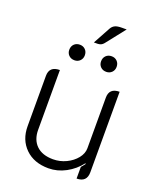

<svg xmlns="http://www.w3.org/2000/svg" viewBox="-154 -930 854 1033"><g transform="rotate(20 273.0 -414.0)"><path d="M469 -48Q469 9 411 9V-58Q418 -65 430 -81L428 -85Q395 -42 347.5 -16.5Q300 9 249 9Q166 9 116.5 -39.5Q67 -88 67 -166V-454Q67 -509 127 -509V-167Q127 -110 160.5 -77.5Q194 -45 256 -45Q295 -45 330.5 -62Q366 -79 388 -106.5Q410 -134 410 -164V-454Q410 -509 469 -509ZM302 -810Q310 -824 323.5 -830.5Q337 -837 363 -837H390L304 -728Q295 -717 284 -713.5Q273 -710 248 -711ZM137 -629Q137 -649 149.5 -661.5Q162 -674 182 -674Q201 -674 213.5 -661.5Q226 -649 226 -629Q226 -610 213.5 -597.5Q201 -585 182 -585Q162 -585 149.5 -597.5Q137 -610 137 -629ZM319 -629Q319 -649 331.5 -661.5Q344 -674 364 -674Q383 -674 395.5 -661.5Q408 -649 408 -629Q408 -610 395.5 -597.5Q383 -585 364 -585Q344 -585 331.5 -597.5Q319 -610 319 -629Z"/></g></svg>

Font: K2D ExtraLight
Style: Regular
Weight: 275
Designer: Katatrad Aksorn Co.,Ltd.
Foundry: Cadson Demak Co.,Ltd.
Version: Version 1.000; ttfautohint (v1.6)